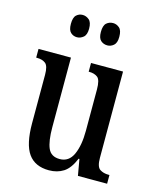

<svg xmlns="http://www.w3.org/2000/svg" viewBox="-114 -826 747 915"><g transform="rotate(15 260.0 -368.5)"><path d="M215 10Q146 10 113 -36.5Q80 -83 80 -186V-425Q80 -468 64.5 -480.5Q49 -493 22 -493H18V-536H178V-193Q178 -124 193 -89.5Q208 -55 251 -55Q296 -55 316.5 -100Q337 -145 337 -217V-421Q337 -469 321 -481Q305 -493 280 -493H277V-536H435V-110Q435 -66 452.5 -54.5Q470 -43 495 -43H500V0H356L342 -80H338Q317 -29 286.5 -9.5Q256 10 215 10ZM330 -637Q311 -637 297.5 -649Q284 -661 284 -691Q284 -723 297.5 -735Q311 -747 330 -747Q347 -747 361 -735Q375 -723 375 -691Q375 -661 361 -649Q347 -637 330 -637ZM180 -637Q162 -637 149 -649Q136 -661 136 -691Q136 -723 149 -735Q162 -747 180 -747Q197 -747 211.5 -735Q226 -723 226 -691Q226 -661 211.5 -649Q197 -637 180 -637Z"/></g></svg>

Font: Noto Serif Thai ExtraCondensed Medium
Style: Regular
Weight: 500
Width: 2
Designer: Monotype Design Team
Foundry: Monotype Imaging Inc.
Version: Version 2.002; ttfautohint (v1.8.4.7-5d5b)